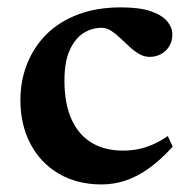

<svg xmlns="http://www.w3.org/2000/svg" viewBox="-20 -476 501 508"><path d="M300 -456.5Q350 -456.5 379.8 -446Q409.5 -435.5 422.8 -419.2Q436 -403 436 -385Q436 -367.5 428 -354Q420 -340.5 406.2 -333Q392.5 -325.5 376 -325.5Q361.5 -325.5 348.2 -333.2Q335 -341 322.5 -352.5Q310 -364 298 -375.5Q286 -387 273.8 -394.8Q261.5 -402.5 249 -402.5Q222.5 -402.5 200.2 -388Q178 -373.5 164.2 -342.8Q150.5 -312 150.5 -263Q150.5 -202 169 -160.8Q187.5 -119.5 222.2 -98.5Q257 -77.5 305.5 -77.5Q337.5 -77.5 366.2 -86.8Q395 -96 424 -116L437 -88Q405.5 -53.5 374.8 -31.2Q344 -9 312.8 1.5Q281.5 12 249 12Q184 12 135.5 -16.5Q87 -45 60.5 -95.5Q34 -146 34 -211Q34 -262.5 51.8 -307.2Q69.5 -352 103.2 -385.5Q137 -419 186.8 -437.8Q236.5 -456.5 300 -456.5Z"/></svg>

Font: Newsreader 16pt 16pt SemiBold
Style: Regular
Weight: 600
Version: Version 1.003